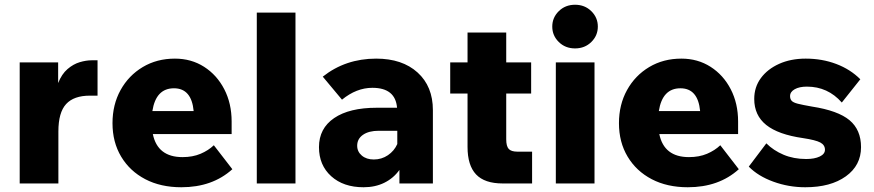

<svg xmlns="http://www.w3.org/2000/svg" viewBox="-20 -773 3682 809"><path d="M391 -519V-370H359Q291 -370 258.5 -334.5Q226 -299 226 -219V0H63V-510H225V-423Q240 -461 264.5 -482Q289 -503 316 -511Q343 -519 367 -519Z M881 -161 959 -60Q875 16 744 16Q657 16 592 -18Q527 -52 490.5 -113Q454 -174 454 -254Q454 -332 488 -393.5Q522 -455 581.5 -490.5Q641 -526 717 -526Q786 -526 840 -491.5Q894 -457 925 -397Q956 -337 956 -261V-208H624Q644 -111 749 -111Q792 -111 825 -125Q858 -139 881 -161ZM713 -401Q637 -401 622 -305H796Q787 -401 713 -401Z M1225 0H1062V-720H1225Z M1512 16Q1427 16 1375.5 -30.5Q1324 -77 1324 -153Q1324 -232 1388 -275.5Q1452 -319 1567 -319H1653Q1646 -403 1549 -403Q1482 -403 1421 -353L1340 -450Q1436 -526 1565 -526Q1675 -526 1739.5 -467.5Q1804 -409 1804 -309V0H1663V-57Q1638 -22 1599.5 -3Q1561 16 1512 16ZM1555 -101Q1588 -101 1614.5 -119Q1641 -137 1654 -166V-222H1576Q1534 -222 1509.5 -205Q1485 -188 1485 -159Q1485 -134 1504.5 -117.5Q1524 -101 1555 -101Z M2222 0H2098Q2022 0 1986 -38Q1950 -76 1950 -154V-379H1877V-510H1950V-636H2113V-510H2218V-379H2113V-186Q2113 -157 2123.5 -145.5Q2134 -134 2160 -134H2222Z M2499 -661Q2499 -623 2471.5 -596Q2444 -569 2403 -569Q2362 -569 2334.5 -596Q2307 -623 2307 -661Q2307 -699 2334.5 -726Q2362 -753 2403 -753Q2444 -753 2471.5 -726Q2499 -699 2499 -661ZM2485 0H2322V-510H2485Z M3015 -161 3093 -60Q3009 16 2878 16Q2791 16 2726 -18Q2661 -52 2624.5 -113Q2588 -174 2588 -254Q2588 -332 2622 -393.5Q2656 -455 2715.5 -490.5Q2775 -526 2851 -526Q2920 -526 2974 -491.5Q3028 -457 3059 -397Q3090 -337 3090 -261V-208H2758Q2778 -111 2883 -111Q2926 -111 2959 -125Q2992 -139 3015 -161ZM2847 -401Q2771 -401 2756 -305H2930Q2921 -401 2847 -401Z M3135 -71 3209 -169Q3239 -139 3281.5 -121Q3324 -103 3377 -103Q3412 -103 3434 -113.5Q3456 -124 3456 -142Q3456 -162 3436.5 -172.5Q3417 -183 3364 -191Q3259 -206 3208.5 -246.5Q3158 -287 3158 -356Q3158 -406 3186 -444Q3214 -482 3263 -504Q3312 -526 3375 -526Q3444 -526 3503.5 -503.5Q3563 -481 3605 -439L3527 -341Q3468 -408 3380 -408Q3348 -408 3328.5 -397Q3309 -386 3309 -368Q3309 -356 3315.5 -348.5Q3322 -341 3341.5 -336Q3361 -331 3401 -324Q3511 -307 3559.5 -266.5Q3608 -226 3608 -153Q3608 -76 3544 -30Q3480 16 3373 16Q3303 16 3238.5 -7.5Q3174 -31 3135 -71Z"/></svg>

Font: Wix Madefor Text ExtraBold
Style: Regular
Weight: 800
Designer: Dalton Maag Ltd
Foundry: Dalton Maag Ltd
Version: Version 3.100